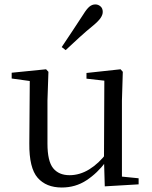

<svg xmlns="http://www.w3.org/2000/svg" viewBox="-20 -838 693 873"><path d="M260.9 14.6Q189.8 14.6 151.1 -29.8Q112.3 -74.2 113.3 -185.8L115.5 -483.7L137.7 -466.6L33.1 -481V-507.3L189.5 -523L200.2 -511.5L195.8 -380.4V-185.1Q195.8 -105.3 221.6 -73.3Q247.4 -41.4 296.3 -41.4Q342.8 -41.4 386.1 -68.1Q429.4 -94.9 464.9 -141.8L488.1 -103H461.7Q423.1 -51 373.2 -18.2Q323.3 14.6 260.9 14.6ZM456.4 9.3 452.8 -114.1V-115.5L454.4 -471.2L373.2 -480.3V-506.2L528.2 -523L538.4 -511.5L534.4 -380.4V-35L610.3 -27.4V0.2ZM260.6 -624Q284.7 -660.9 309.5 -697.4Q334.3 -734 359 -772.8Q374.3 -797.6 386.5 -807.7Q398.8 -817.9 413.6 -817.9Q426.5 -817.9 436.8 -809.1Q447.2 -800.3 447.2 -783.8Q447.2 -771.1 437.8 -756.9Q428.5 -742.7 405.1 -723.1Q371.5 -695.8 340.5 -667.5Q309.5 -639.2 278.6 -610.1Z"/></svg>

Font: Noto Serif SC ExtraLight
Style: Regular
Weight: 200
Designer: Ryoko NISHIZUKA 西塚涼子 (kana & ideographs); Frank Grießhammer (Latin, Greek & Cyrillic); Wenlong ZHANG 张文龙 (bopomofo); San
Foundry: Adobe
Version: Version 2.002-H1;hotconv 1.1.0;makeotfexe 2.6.0